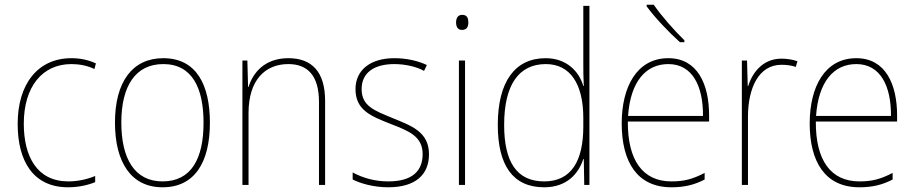

<svg xmlns="http://www.w3.org/2000/svg" viewBox="-20 -785 3883 815"><path d="M269 10C314 10 356 0 384 -12V-38C351 -24 310 -15 270 -15C137 -15 81 -121 81 -260C81 -416 159 -513 283 -513C316 -513 349 -507 381 -492L387 -516C356 -530 323 -538 283 -538C141 -538 55 -429 55 -259C55 -101 121 10 269 10Z M871 -264C871 -423 815 -538 673 -538C541 -538 468 -436 468 -265C468 -97 536 10 670 10C807 10 871 -97 871 -264ZM495 -265C495 -421 556 -513 673 -513C798 -513 844 -408 844 -264C844 -110 791 -15 670 -15C551 -15 495 -112 495 -265Z M1204 -538C1104 -538 1054 -477 1035 -416H1033L1030 -528H1009V0H1035V-305C1035 -446 1106 -513 1204 -513C1285 -513 1334 -465 1334 -352V0H1360V-357C1360 -481 1303 -538 1204 -538Z M1801 -130C1801 -226 1726 -251 1646 -284C1571 -315 1515 -334 1515 -407C1515 -477 1569 -513 1654 -513C1699 -513 1749 -502 1780 -484L1792 -509C1756 -526 1708 -538 1654 -538C1549 -538 1489 -485 1489 -407C1489 -317 1555 -292 1638 -259C1716 -229 1774 -206 1774 -131C1774 -59 1730 -15 1628 -15C1573 -15 1521 -29 1477 -53V-23C1509 -7 1564 10 1628 10C1744 10 1801 -44 1801 -130Z M1942 -722C1922 -722 1916 -706 1916 -690C1916 -673 1922 -658 1941 -658C1962 -658 1968 -672 1968 -690C1968 -706 1964 -722 1942 -722ZM1954 -528H1928V0H1954Z M2290 10C2386 10 2436 -48 2456 -110H2458L2460 0H2482V-760H2456V-526C2456 -491 2456 -457 2458 -420H2456C2438 -482 2385 -538 2296 -538C2166 -538 2093 -438 2093 -255C2093 -83 2157 10 2290 10ZM2290 -15C2173 -15 2120 -98 2120 -255C2120 -426 2183 -513 2297 -513C2401 -513 2456 -428 2456 -284V-248C2456 -103 2406 -15 2290 -15Z M2755 -765H2725V-758C2759 -711 2819 -648 2866 -606H2885V-614C2842 -656 2787 -718 2755 -765ZM2817 -538C2683 -538 2619 -416 2619 -261C2619 -100 2683 10 2830 10C2886 10 2929 -1 2971 -23V-51C2919 -24 2883 -15 2830 -15C2708 -15 2644 -105 2645 -269H2990V-295C2990 -427 2941 -538 2817 -538ZM2817 -513C2919 -513 2965 -420 2964 -293H2646C2656 -438 2721 -513 2817 -513Z M3297 -536C3219 -536 3174 -478 3156 -420H3154L3151 -528H3129V0H3155V-290C3155 -410 3200 -510 3297 -510C3321 -510 3340 -507 3358 -501L3365 -525C3345 -532 3322 -536 3297 -536Z M3615 -538C3481 -538 3417 -416 3417 -261C3417 -100 3481 10 3628 10C3684 10 3727 -1 3769 -23V-51C3717 -24 3681 -15 3628 -15C3506 -15 3442 -105 3443 -269H3788V-295C3788 -427 3739 -538 3615 -538ZM3615 -513C3717 -513 3763 -420 3762 -293H3444C3454 -438 3519 -513 3615 -513Z"/></svg>

Font: Noto Sans Devanagari SemiCondensed Thin
Style: Regular
Weight: 100
Width: 4
Designer: Jelle Bosma - Monotype Design Team
Foundry: Monotype Imaging Inc.
Version: Version 2.004